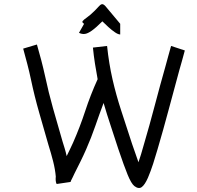

<svg xmlns="http://www.w3.org/2000/svg" viewBox="-20 -883 960 936"><path d="M635 24Q620 12 602.5 -30.5Q585 -73 557 -156Q538 -215 519.5 -270.5Q501 -326 485 -381Q464 -325 444.5 -268.5Q425 -212 400 -155Q386 -123 371.5 -94Q357 -65 343 -37Q339 -28 335 -20Q331 -12 326 -2Q324 2 324 4L256 14Q252 6 251.5 -4.5Q251 -15 252 -22Q249 -57 239 -96.5Q229 -136 216 -177Q194 -254 171 -334Q148 -414 131 -495Q123 -533 113.5 -569.5Q104 -606 93 -646L160 -666Q171 -628 181 -590Q191 -552 200 -511Q216 -435 238.5 -355Q261 -275 285 -193Q290 -177 295.5 -159Q301 -141 305 -122Q313 -139 321 -155Q329 -171 336 -187Q370 -264 395.5 -342Q421 -420 456 -497Q449 -534 443 -572.5Q437 -611 433 -651L502 -659Q511 -573 528.5 -496.5Q546 -420 571 -343.5Q596 -267 624 -181Q634 -153 641.5 -131Q649 -109 655 -92Q661 -110 667.5 -130.5Q674 -151 681 -177Q709 -272 734.5 -369Q760 -466 787 -561Q794 -587 800.5 -610.5Q807 -634 814 -659L881 -637Q874 -611 867.5 -587.5Q861 -564 854 -540Q828 -445 802 -347.5Q776 -250 748 -155Q738 -120 726.5 -84.5Q715 -49 701 -16Q686 18 671 29Q656 40 635 24ZM257 -19 258 -21Q257 -20 257 -19ZM566 -715Q556 -715 540.5 -725.5Q525 -736 508.5 -751Q492 -766 479 -779Q448 -748 427.5 -733.5Q407 -719 393 -717.5Q379 -716 365 -723L390 -767Q378 -774 383 -780.5Q388 -787 404.5 -798.5Q421 -810 442 -831Q449 -838 453.5 -843Q458 -848 459 -849Q469 -861 476.5 -862.5Q484 -864 494 -853L566 -767ZM503 -804H502Q503 -804 503 -804.5Q503 -805 503 -804ZM502 -804V-803Q502 -803 502 -804ZM501 -803Q501 -803 501 -802.5Q501 -802 501 -802Q501 -802 501 -802.5Q501 -803 501 -803ZM500 -802Q500 -802 500 -801ZM500 -801Q499 -801 499 -800.5Q499 -800 499 -801Z"/></svg>

Font: Syne Tactile
Style: Regular
Weight: 400
Designer: Lucas Descroix
Foundry: Bonjour Monde
Version: Version 2.100; ttfautohint (v1.8.3)